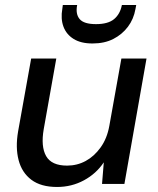

<svg xmlns="http://www.w3.org/2000/svg" viewBox="-20 -732 627 764"><path d="M207 12Q143 12 105 -16.5Q67 -45 54 -95Q41 -145 52 -209L104 -499H204L154 -218Q142 -149 163.5 -111Q185 -73 247 -73Q287 -73 321 -91.5Q355 -110 380.5 -145.5Q406 -181 415 -231L463 -499H563L475 0H386L393 -86Q363 -41 314 -14.5Q265 12 207 12ZM348 -559Q302 -559 273 -577Q244 -595 232.5 -626Q221 -657 228 -697L230 -712H287Q280 -676 297 -656Q314 -636 362 -636Q410 -636 434 -656Q458 -676 465 -712H522L519 -696Q512 -656 489 -625.5Q466 -595 431 -577Q396 -559 348 -559Z"/></svg>

Font: DM Sans 20pt Medium
Style: Italic
Weight: 500
Italic angle: -10°
Version: Version 4.004;gftools[0.9.30]